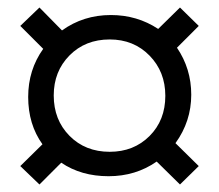

<svg xmlns="http://www.w3.org/2000/svg" viewBox="-20 -567 583 511"><path d="M143 -134 85 -76 34 -125 93 -183Q55 -236 55 -309Q55 -381 95 -437L34 -498L85 -547L145 -486Q202 -527 275 -527Q345 -527 401 -490L459 -547L509 -498L451 -440Q489 -384 489 -315Q489 -244 447 -186L509 -125L459 -76L397 -137Q341 -98 269 -98Q196 -98 143 -134ZM123 -313Q123 -248 165 -205.5Q207 -163 272 -163Q336 -163 378 -205Q420 -247 420 -312Q420 -376 378 -419Q336 -462 272 -462Q207 -462 165 -419.5Q123 -377 123 -313Z"/></svg>

Font: Hind Guntur
Style: Regular
Weight: 400
Designer: Manushi Parikh, Hitesh Malaviya
Foundry: Indian Type Foundry
Version: Version 1.002;PS 1.0;hotconv 1.0.86;makeotf.lib2.5.63406; tt